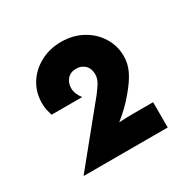

<svg xmlns="http://www.w3.org/2000/svg" viewBox="-92 -891 516 521"><g transform="rotate(-30 166.5 -631.0)"><path d="M31.2 -458.3V-459.7L170.8 -631.2Q184.7 -649.3 190.3 -660.1Q195.8 -670.8 195.8 -681.9Q195.8 -700 185.1 -710.4Q174.3 -720.8 158.3 -720.8Q140.3 -720.8 130.2 -709.4Q120.1 -697.9 120.1 -681.2Q120.1 -663.9 134 -645.8H38.2Q35.4 -655.6 33.3 -663.9Q31.2 -672.2 31.2 -685.4Q31.2 -719.4 47.9 -746.2Q64.6 -772.9 93.8 -788.5Q122.9 -804.2 159 -804.2Q195.8 -804.2 225 -788.2Q254.2 -772.2 270.8 -745.1Q287.5 -718.1 287.5 -685.4Q287.5 -662.5 277.1 -640.6Q266.7 -618.8 243.8 -591.7Q232.6 -577.8 218.4 -563.9Q204.2 -550 186.8 -536.1Q197.2 -536.8 208.3 -537.2Q219.4 -537.5 231.2 -537.5H293.8V-458.3Z"/></g></svg>

Font: Afacad Flux
Style: Bold
Weight: 700
Designer: Kristian Moeller
Foundry: Dicotype
Version: Version 1.100